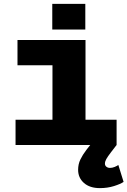

<svg xmlns="http://www.w3.org/2000/svg" viewBox="-20 -746 656 988"><path d="M60 0V-130H250V-410H70V-540H420V-130H580V0ZM249 -594V-726H419V-594ZM494 222Q442 222 412 195.5Q382 169 382 128Q382 99 393.5 75Q405 51 424 26L460 -20L580 0L550 39Q534 60 527 72.5Q520 85 520 96Q520 106 527.5 112Q535 118 546 118Q558 118 570 113Q582 108 589 103L616 190Q600 201 566.5 211.5Q533 222 494 222Z"/></svg>

Font: Geist Mono UltraBlack
Style: Regular
Weight: 900
Monospace: yes
Designer: Basement.studio, Andrés Briganti, Mateo Zaragoza
Foundry: Basement.studio, Vercel, Andrés Briganti, Guido Ferreyra, Mateo Zaragoza
Version: Version 1.400; ttfautohint (v1.8.4.7-5d5b)